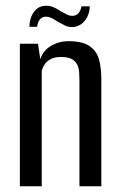

<svg xmlns="http://www.w3.org/2000/svg" viewBox="-20 -647 413 667"><path d="M49 0V-495H112L120 -441Q129 -471 157 -487.5Q185 -504 217 -504Q268 -504 292.5 -486Q317 -468 324.5 -438.5Q332 -409 332 -373V0H256V-365Q256 -381 255 -396Q254 -411 248 -423Q242 -435 229 -442Q216 -449 191 -449Q169 -449 155 -441Q141 -433 134.5 -422.5Q128 -412 125 -402V0ZM231 -553Q217 -553 206.5 -558Q196 -563 182 -571Q173 -577 162 -583Q151 -589 139 -589Q127 -589 119 -580Q111 -571 109 -554H82Q83 -586 98.5 -606.5Q114 -627 140 -627Q155 -627 167 -621.5Q179 -616 191 -608Q202 -602 211.5 -597Q221 -592 231 -592Q244 -592 252 -600.5Q260 -609 263 -625H292Q291 -602 282 -586Q273 -570 259.5 -561.5Q246 -553 231 -553Z"/></svg>

Font: Alumni Sans Medium
Style: Regular
Weight: 500
Designer: Robert E. Leuschke
Foundry: Robert E. Leuschke
Version: Version 1.018